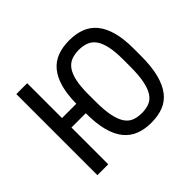

<svg xmlns="http://www.w3.org/2000/svg" viewBox="-153 -938 1177 1177"><g transform="rotate(-45 435.0 -350.0)"><path d="M560 7Q502 7 457 -10.5Q412 -28 380.5 -66.5Q349 -105 332.5 -167Q316 -229 316 -319H192V0H98V-703H192V-401H316Q317 -483 333.5 -541Q350 -599 381 -636Q412 -673 457 -690Q502 -707 560 -707Q618 -707 663.5 -689.5Q709 -672 740 -634Q771 -596 787.5 -536.5Q804 -477 804 -392V-328Q804 -236 787.5 -172Q771 -108 740 -68Q709 -28 663.5 -10.5Q618 7 560 7ZM560 -76Q596 -76 624.5 -87Q653 -98 672 -126.5Q691 -155 701 -204Q711 -253 711 -328V-392Q711 -459 701 -504Q691 -549 672 -575.5Q653 -602 624.5 -613Q596 -624 560 -624Q524 -624 495.5 -613Q467 -602 448 -575.5Q429 -549 419 -504Q409 -459 409 -392V-328Q409 -253 419 -204Q429 -155 448 -126.5Q467 -98 495.5 -87Q524 -76 560 -76Z"/></g></svg>

Font: Golos UI
Style: Regular
Weight: 400
Designer: A.Korolkova, Vitaly Kuzmin
Foundry: ParaType Ltd
Version: Version 2.000